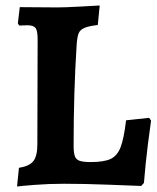

<svg xmlns="http://www.w3.org/2000/svg" viewBox="-20 -669 571 699"><path d="M42 10 49 -58Q87 -64 101.5 -82.5Q116 -101 116 -144L117 -525Q117 -557 109.5 -567Q102 -577 80 -577L50 -576L45 -584L52 -643L188 -642Q216 -642 270.5 -645Q325 -648 343 -649L336 -578Q302 -574 286.5 -567Q271 -560 266 -547Q261 -534 259 -505Q248 -335 248 -139Q248 -113 252.5 -100.5Q257 -88 270 -83.5Q283 -79 310 -79Q359 -79 383 -90.5Q407 -102 419 -133Q431 -164 439 -231L523 -240L530 -230Q527 -211 518.5 -144Q510 -77 504 -3L494 8Q467 7 377 3.5Q287 0 213 0Q158 0 107 4Q56 8 42 10Z"/></svg>

Font: Sahitya
Style: Bold
Weight: 700
Designer: Juan Pablo del Peral
Foundry: Juan Pablo del Peral (http://www.huertatipografica.com)
Version: Version 1.001;PS 001.000;hotconv 1.0.70;makeotf.lib2.5.58329